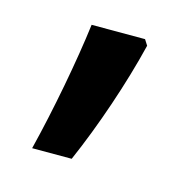

<svg xmlns="http://www.w3.org/2000/svg" viewBox="-53 -175 366 361"><g transform="rotate(15 130.0 5.5)"><path d="M196 -110 189 -121H85C76 -49 57 52 37 132H114C146 59 177 -32 196 -110Z"/></g></svg>

Font: Noto Sans Lao SemiCondensed Medium
Style: Regular
Weight: 500
Width: 4
Designer: Monotype Design Team
Foundry: Monotype Imaging Inc.
Version: Version 2.003